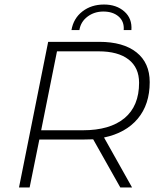

<svg xmlns="http://www.w3.org/2000/svg" viewBox="-20 -829 702 849"><path d="M440 -221 564 0H512L392 -213Q362 -212 347 -212H154L111 0H64L193 -644H419Q525 -644 583.5 -597.5Q642 -551 642 -466Q642 -367 589 -304Q536 -241 440 -221ZM595 -463Q595 -530 548.5 -566Q502 -602 416 -602H232L162 -253H347Q466 -253 530.5 -306.5Q595 -360 595 -463ZM440 -809Q495 -809 530 -778Q565 -747 561 -696H527Q530 -734 504.5 -756Q479 -778 437 -778Q397 -778 367 -755.5Q337 -733 331 -696H296Q305 -748 344.5 -778.5Q384 -809 440 -809Z"/></svg>

Font: Montserrat Ace
Style: Light Italic
Weight: 300
Italic angle: -11.3°
Designer: Julieta Ulanovsky
Foundry: Julieta Ulanovsky
Version: Version 1